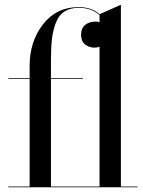

<svg xmlns="http://www.w3.org/2000/svg" viewBox="-20 -790 605 810"><path d="M15 -3H105V-457H15V-460H105V-512Q105 -615 161.5 -687.5Q218 -760 312 -760Q367 -760 400 -730L490 -770V-3H560V0H15ZM330 -457H195V-3H400V-593Q391 -589 378 -589Q356 -589 339 -602.5Q322 -616 322 -643Q322 -671 339.5 -685Q357 -699 385 -699Q394 -699 400 -696V-726Q367 -757 312 -757Q276 -757 252 -741.5Q228 -726 216 -695Q204 -664 199.5 -628Q195 -592 195 -540V-460H330Z"/></svg>

Font: Bodoni* 72
Style: Regular
Weight: 400
Version: Version 1.003